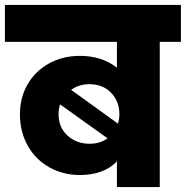

<svg xmlns="http://www.w3.org/2000/svg" viewBox="-34 -760 755 780"><path d="M701 -740V-590H615V0H441V-105Q417 -78 378 -63.5Q339 -49 291 -49Q222 -49 166 -80.5Q110 -112 78.5 -168.5Q47 -225 47 -296Q47 -364 78.5 -418Q110 -472 165.5 -502.5Q221 -533 291 -533Q380 -533 441 -485V-590H-14V-740ZM329 -418Q287 -418 255 -395L445 -258Q451 -276 451 -296Q451 -348 417.5 -383Q384 -418 329 -418ZM204 -296Q204 -242 240.5 -209Q277 -176 330 -176Q373 -176 403 -198L210 -336Q204 -318 204 -296Z"/></svg>

Font: Fz Poppins ExtBd
Style: Regular
Weight: 800
Designer: Ninad Kale (Devanagari), Jonny Pinhorn (Latin)
Foundry: Indian Type Foundry
Version: Vit hóa bi Vntype.Com & FontZin.Com